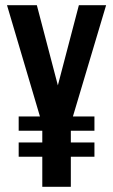

<svg xmlns="http://www.w3.org/2000/svg" viewBox="-20 -720 436 740"><path d="M389 -700 261 -271H344V-216H253V-171H344V-116H253V0H143V-116H52V-171H143V-216H52V-271H134L7 -700H122L203 -391L284 -700Z"/></svg>

Font: BebasNeueW01-Regular
Style: Regular
Weight: 400
Designer: Ryoichi Tsunekawa
Foundry: Ryoichi Tsunekawa
Version: Version 1.30